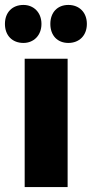

<svg xmlns="http://www.w3.org/2000/svg" viewBox="-40 -758 372 778"><path d="M237 -584C281 -584 312 -614 312 -661C312 -708 281 -738 237 -738C193 -738 164 -708 164 -661C164 -614 193 -584 237 -584ZM55 -584C96 -584 128 -614 128 -661C128 -708 96 -738 55 -738C10 -738 -20 -708 -20 -661C-20 -614 10 -584 55 -584ZM60 0H234V-520H60Z"/></svg>

Font: Fixel Display ExtraBold
Style: Regular
Weight: 800
Designer: AlfaBravo + MacPaw
Foundry: Kyrylo Tkachov, Marchela Mozhyna, Serhii Makarenko, Maria Weinstein, Zakhar Kryvoshyya
Version: Version 1.211